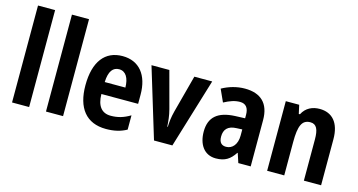

<svg xmlns="http://www.w3.org/2000/svg" viewBox="-81 -1102 2714 1454"><g transform="rotate(15 1276.5 -375.0)"><path d="M200 0V-760H66V0Z M466 0V-760H332V0Z M785 -556C648 -556 569 -456 569 -270C569 -93 648 10 804 10C867 10 918 -2 965 -28V-140C913 -109 868 -96 813 -96C743 -96 704 -143 703 -237H991V-309C991 -462 916 -556 785 -556ZM785 -453C838 -453 865 -405 866 -331H704C707 -419 739 -453 785 -453Z M1179 0H1323L1489 -546H1349L1271 -253C1258 -203 1254 -163 1253 -127H1249C1246 -171 1243 -210 1230 -259L1153 -546H1013Z M1743 -558C1681 -558 1618 -540 1565 -510L1609 -413C1656 -438 1693 -451 1734 -451C1780 -451 1802 -421 1802 -368V-341L1724 -338C1593 -332 1525 -279 1525 -163C1525 -65 1572 10 1665 10C1737 10 1776 -17 1813 -73H1816L1840 0H1937V-363C1937 -494 1868 -558 1743 -558ZM1759 -252 1803 -254V-205C1803 -137 1767 -95 1718 -95C1683 -95 1662 -114 1662 -161C1662 -216 1691 -250 1759 -252Z M2330 -556C2275 -556 2223 -534 2195 -478H2186L2171 -546H2066V0H2200V-262C2200 -388 2222 -440 2288 -440C2337 -440 2354 -400 2354 -323V0H2489V-360C2489 -491 2428 -556 2330 -556Z"/></g></svg>

Font: Noto Sans Telugu Condensed
Style: Bold
Weight: 700
Width: 3
Designer: Jelle Bosma - Monotype Design Team
Foundry: Monotype Imaging Inc.
Version: Version 2.005